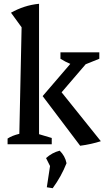

<svg xmlns="http://www.w3.org/2000/svg" viewBox="-20 -761 555 1013"><path d="M20 0V-30Q32 -38 47 -44Q62 -50 82 -55L94 -617L38 -694Q72 -713 108.5 -725Q145 -737 186 -741V-53L253 -33V0ZM403 8 205 -254 351 -424Q324 -435 299 -451V-485H504V-451L432 -422L305 -274L512 -16Q487 -8 460 -2Q433 4 403 8ZM227 227 244 115 223 73Q255 44 295 34Q309 48 318 64Q327 80 331 100Q304 169 258 232Z"/></svg>

Font: Piazzolla Medium
Style: Regular
Weight: 500
Designer: Juan Pablo del Peral
Foundry: Huerta Tipografica
Version: Version 1.330